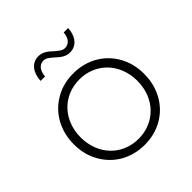

<svg xmlns="http://www.w3.org/2000/svg" viewBox="-193 -861 1006 1006"><g transform="rotate(-45 310.0 -357.5)"><path d="M83 -125C128 -44 211 4 310 4C359 4 404 -7 444 -30C523 -75 571 -160 571 -261C571 -312 560 -357 537 -398C492 -478 409 -526 310 -526C261 -526 216 -515 177 -492C97 -447 49 -362 49 -261C49 -210 60 -165 83 -125ZM100 -261C100 -390 190 -481 310 -481C430 -481 520 -390 520 -261C520 -132 430 -41 310 -41C190 -41 100 -132 100 -261ZM161 -619H194C197 -659 216 -684 247 -684C264 -684 277 -674 300 -654C325 -630 347 -615 376 -615C424 -615 456 -654 459 -713H426C423 -674 404 -650 373 -650C356 -650 343 -660 320 -680C295 -704 273 -719 244 -719C195 -719 164 -679 161 -619Z"/></g></svg>

Font: Montserrat Light
Style: Regular
Weight: 300
Designer: Julieta Ulanovsky
Foundry: Julieta Ulanovsky
Version: Version 7.200